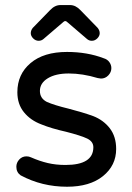

<svg xmlns="http://www.w3.org/2000/svg" viewBox="-20 -709 509 740"><path d="M59.6 -33.2Q43 -44.9 43 -66.4Q43 -82 54.2 -94.2Q65.4 -106.4 82 -106.4Q91.8 -106.4 99.6 -102.5Q132.8 -87.9 164.1 -80.6Q195.3 -73.2 232.4 -73.2Q339.8 -73.2 339.8 -141.6Q339.8 -163.1 316.4 -174.8Q292 -186.5 234.4 -201.2Q177.7 -213.9 139.6 -229.5Q97.7 -245.1 72.3 -276.4Q46.9 -307.6 46.9 -353.5Q46.9 -422.9 97.7 -465.8Q148.4 -508.8 238.3 -508.8Q316.4 -508.8 379.9 -484.4Q393.6 -480.5 401.4 -469.7Q409.2 -459 409.2 -446.3Q409.2 -430.7 397.5 -418.5Q385.7 -406.2 369.1 -406.2L356.4 -408.2Q297.9 -425.8 245.1 -425.8Q194.3 -425.8 164.1 -407.2Q133.8 -388.7 133.8 -358.4Q133.8 -330.1 160.2 -316.4Q188.5 -303.7 245.1 -290Q297.9 -276.4 338.9 -261.7Q378.9 -246.1 403.3 -214.4Q427.7 -182.6 427.7 -134.8Q427.7 -71.3 377 -30.3Q326.2 10.7 238.3 10.7Q141.6 10.7 59.6 -33.2ZM98.6 -581.1Q98.6 -591.8 106.4 -601.6L172.9 -669.9Q191.4 -689.5 212.9 -689.5H250Q271.5 -689.5 290 -669.9L356.4 -601.6Q364.3 -591.8 364.3 -581.1Q364.3 -570.3 355 -561Q345.7 -551.8 334 -551.8Q323.2 -551.8 315.4 -558.6L240.2 -623Q235.4 -627.9 231.4 -627.9Q227.5 -627.9 222.7 -623L147.5 -558.6Q139.6 -551.8 128.9 -551.8Q117.2 -551.8 107.9 -561Q98.6 -570.3 98.6 -581.1Z"/></svg>

Font: jf-openhuninn-2.1
Style: Regular
Weight: 400
Designer: [Kosugi Maru]
Designed by MOTOYA      

[Varela Round]
Joe Prince (Latin component); Avraham Cornfeld (Hebrew component)
Foundry: justfont Co., Ltd.
Version: 2.1